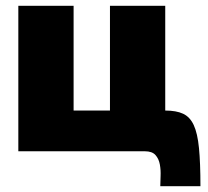

<svg xmlns="http://www.w3.org/2000/svg" viewBox="-20 -520 716 660"><path d="M43 -500H233V-140H358V-500H548V-140Q586 -140 609.5 -129Q633 -118 646 -90Q659 -62 664 -11Q669 40 669 120H531Q531 106 532 85.5Q533 65 529.5 45.5Q526 26 514.5 13Q503 0 478 0H43Z"/></svg>

Font: Moderustic ExtraBold
Style: Regular
Weight: 800
Designer: Tural Alisoy
Foundry: TAFT Foundry
Version: Version 2.120